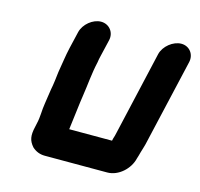

<svg xmlns="http://www.w3.org/2000/svg" viewBox="-87 -609 776 745"><g transform="rotate(15 301.5 -236.5)"><path d="M502 -39C503 -42 504 -46 506 -52C510 -69 520 -96 524 -118L601 -452C609 -485 587 -514 554 -514C521 -514 485 -485 477 -452L400 -116C398 -107 396 -98 393 -90L391 -81H219C224 -119 228 -153 233 -193L237 -221C244 -266 247 -312 258 -360C259 -369 261 -377 263 -386L279 -454C287 -487 264 -516 231 -516C198 -516 163 -487 155 -454L139 -386C131 -352 127 -317 121 -284C119 -266 115 -231 111 -213C108 -196 105 -171 102 -153C97 -124 99 -99 92 -70L89 -56C80 -18 84 1 103 23C117 36 134 43 154 43H405C450 43 492 4 502 -39Z"/></g></svg>

Font: Electronic
Style: ThkIt
Weight: 900
Version: Version 1.011